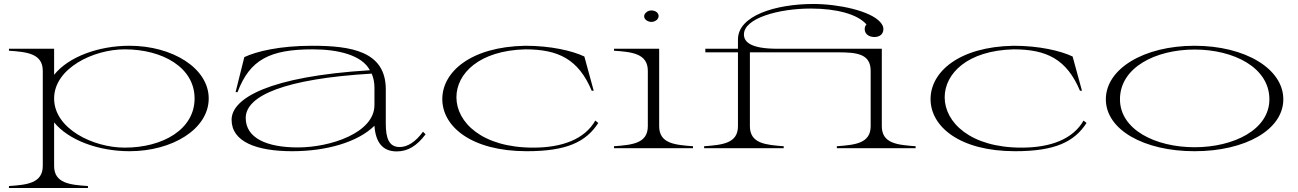

<svg xmlns="http://www.w3.org/2000/svg" viewBox="-20 -745 6522 965"><path d="M25 190V200H422V190C331 184 252 176 252 89V-130C324 -41 474 15 631 15C847 15 1029 -97 1029 -250C1029 -402 847 -515 631 -515C474 -515 324 -459 252 -369V-500H25V-490C115 -484 195 -476 195 -389V89C195 176 115 184 25 190ZM607 -3C448 -3 252 -98 252 -250C252 -401 448 -497 607 -497C797 -497 958 -406 958 -250C958 -94 797 -3 607 -3Z M1449 15C1622 15 1779 -31 1862 -113C1868 -27 1905 16 1974 16C2031 16 2076 -13 2119 -70L2106 -83C2069 -32 2028 -6 1989 -6C1935 -6 1919 -50 1919 -124V-296C1919 -487 1746 -515 1549 -515C1386 -515 1270 -487 1208 -458L1164 -282H1174C1236 -446 1337 -497 1552 -497C1680 -497 1799 -468 1839 -392C1333 -361 1144 -251 1144 -143C1144 -33 1268 15 1449 15ZM1477 -4C1321 -4 1215 -51 1215 -152C1215 -264 1410 -349 1848 -375C1857 -354 1862 -332 1862 -305V-217C1862 -77 1640 -4 1477 -4Z M2628 15C2827 15 2925 -31 2987 -127L2972 -139C2919 -46 2807 -3 2660 -3C2402 -3 2274 -131 2274 -256C2274 -375 2388 -491 2620 -497C2786 -497 2887 -448 2954 -289H2964L2917 -461C2856 -490 2748 -515 2620 -515C2345 -510 2203 -383 2203 -247C2203 -109 2349 15 2628 15Z M3066 -10V0H3463V-10C3372 -17 3293 -23 3293 -111V-500H3066V-490C3156 -484 3236 -476 3236 -389V-111C3236 -24 3158 -17 3066 -10ZM3281 -645C3295 -658 3293 -677 3276 -687C3259 -696 3239 -694 3226 -681C3213 -669 3215 -651 3232 -641C3249 -631 3268 -634 3281 -645Z M3519 -10V0H3919V-10C3829 -17 3749 -23 3749 -111V-482H4189C4284 -482 4356 -476 4356 -389V-111C4356 -24 4278 -17 4186 -10V0H4582V-10C4491 -17 4412 -23 4412 -111V-500H3887C3753 -500 3719 -534 3719 -572C3719 -653 3892 -702 4055 -702C4184 -702 4290 -674 4335 -622C4330 -617 4326 -610 4326 -599C4326 -574 4347 -559 4375 -559C4401 -559 4420 -573 4420 -599C4420 -612 4414 -623 4404 -634C4355 -690 4196 -725 4068 -725C3880 -725 3689 -667 3689 -547V-500H3525V-482H3689V-111C3689 -24 3611 -17 3519 -10Z M5082 15C5281 15 5379 -31 5441 -127L5426 -139C5373 -46 5261 -3 5114 -3C4856 -3 4728 -131 4728 -256C4728 -375 4842 -491 5074 -497C5240 -497 5341 -448 5408 -289H5418L5371 -461C5310 -490 5202 -515 5074 -515C4799 -510 4657 -383 4657 -247C4657 -109 4803 15 5082 15Z M5984 15C6239 15 6430 -93 6430 -246C6430 -399 6239 -515 5984 -515C5729 -515 5538 -399 5538 -246C5538 -93 5729 15 5984 15ZM5984 -5C5788 -5 5609 -93 5609 -246C5609 -406 5788 -496 5984 -496C6180 -496 6360 -406 6360 -246C6360 -93 6180 -5 5984 -5Z"/></svg>

Font: Sprat Extended Light
Style: Regular
Weight: 300
Width: 9
Designer: Ethan Nakache
Foundry: Collletttivo
Version: Version 2.000;Glyphs 3.2 (3217)